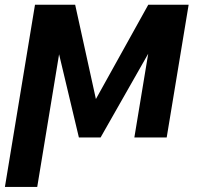

<svg xmlns="http://www.w3.org/2000/svg" viewBox="-39 -565 808 789"><path d="M355.1 -158 269.9 -545.5H104.8L-18.8 203.1H114L203.8 -342L285.2 0H374.3L570 -344.1L513.1 0H646L736.2 -545.5H570.3Z"/></svg>

Font: Margiela Sans Semi Bold
Style: Italic
Weight: 600
Italic angle: -9.39999°
Designer: Stefan Endress, Andreas Faust
Version: Version 1.100;FEAKit 1.0